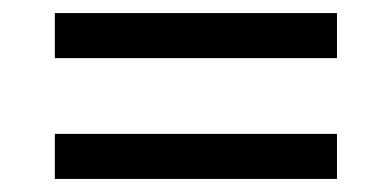

<svg xmlns="http://www.w3.org/2000/svg" viewBox="-20 -398 600 294"><path d="M64 -309V-378H496V-309ZM64 -124V-193H496V-124Z"/></svg>

Font: Titillium-CLs Web
Style: CLs-Regular
Weight: 400
Version: Version 1.002;PS 57.000;hotconv 1.0.70;makeotf.lib2.5.55311